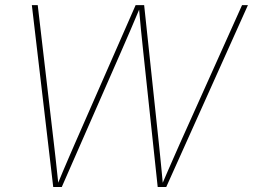

<svg xmlns="http://www.w3.org/2000/svg" viewBox="-20 -748 1012 768"><path d="M192.9 0 107.4 -727.5H130.9L195.8 -171.9Q199.2 -144.5 202.1 -117.2Q205.1 -89.8 208 -62.5Q210.9 -35.2 213.9 -7.8H209Q220.2 -35.2 231.7 -62.5Q243.2 -89.8 255.1 -117.2Q267.1 -144.5 278.8 -171.9L522.5 -727.5H556.6L615.7 -171.9Q618.7 -144.5 621.3 -117.2Q624 -89.8 626.7 -62.5Q629.4 -35.2 631.8 -7.8H627Q638.7 -35.2 650.6 -62.5Q662.6 -89.8 674.6 -117.2Q686.5 -144.5 698.7 -171.9L948.2 -727.5H971.7L645 0H610.8L553.2 -539.1Q548.3 -584 543.9 -628.9Q539.6 -673.8 535.6 -718.8H540.5Q521.5 -673.8 502.4 -628.9Q483.4 -584 463.4 -539.1L227.1 0Z"/></svg>

Font: Inter Thin
Style: Italic
Weight: 250
Italic angle: -9.3988°
Designer: Rasmus Andersson
Foundry: rsms
Version: Version 4.001;git-66647c0bb